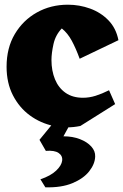

<svg xmlns="http://www.w3.org/2000/svg" viewBox="-20 -524 524 817"><path d="M322 12Q264 24 208 12Q152 0 107 -33Q62 -66 35 -118.5Q8 -171 8 -240Q8 -320 43 -379Q78 -438 137 -471Q196 -504 269 -504Q318 -504 363.5 -487.5Q409 -471 441.5 -437.5Q474 -404 484 -353L319 -274Q303 -318 285.5 -350.5Q268 -383 243 -403Q216 -375 207.5 -336Q199 -297 199 -269Q199 -223 214 -186.5Q229 -150 259 -129Q289 -108 333 -108Q360 -108 387 -116.5Q414 -125 444 -140L470 -81ZM173 273 152 239Q196 224 219 202Q242 180 244.5 159.5Q247 139 229.5 127Q212 115 175 118L148 71L211 -6H284L250 56Q289 56 320 68Q351 80 368.5 99.5Q386 119 385 142Q384 174 359.5 205Q335 236 288 255.5Q241 275 173 273Z"/></svg>

Font: Eczar ExtraBold
Style: Regular
Weight: 800
Designer: Vaibhav Singh
Foundry: Rosetta Type Foundry
Version: Version 2.000